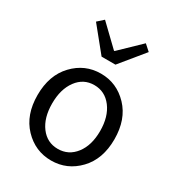

<svg xmlns="http://www.w3.org/2000/svg" viewBox="-198 -955 1002 1090"><g transform="rotate(30 302.5 -410.0)"><path d="M481 -64.5Q407.2 12.7 302.7 12.7Q198.2 12.7 124.5 -64.5Q50.8 -141.6 50.8 -271.5Q50.8 -401.4 124.5 -479Q198.2 -556.6 302.7 -556.6Q407.2 -556.6 481 -479Q554.7 -401.4 554.7 -271.5Q554.7 -141.6 481 -64.5ZM189.5 -120.6Q232.4 -63.5 302.7 -63.5Q373 -63.5 417 -120.6Q460.9 -177.7 460.9 -271.5Q460.9 -365.2 417 -423.3Q373 -481.4 302.7 -481.4Q232.4 -481.4 189.5 -423.3Q146.5 -365.2 146.5 -271.5Q146.5 -177.7 189.5 -120.6ZM256.8 -641.6 129.9 -797.9 168.9 -833 300.8 -706.1H304.7L436.5 -833L475.6 -797.9L347.7 -641.6Z"/></g></svg>

Font: Gen Shin Gothic Regular
Style: Regular
Weight: 400
Designer: [Source Han Sans]
Ryoko NISHIZUKA  (kana & ideographs); Paul D. Hunt (Latin, Greek & Cyrillic); Wenlong ZHANG  (bopomofo
Version: Version 1.002.20150607